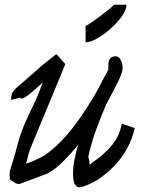

<svg xmlns="http://www.w3.org/2000/svg" viewBox="-20 -768 614 812"><path d="M304 19Q294 13 291 -5.5Q288 -24 289 -45Q290 -66 293 -82Q296 -98 297 -101Q300 -115 303 -128.5Q306 -142 310 -155Q280 -118 248 -86Q216 -54 183 -35L63 10Q50 10 44.5 6Q39 2 22 -9H21V-42Q30 -73 38 -98Q46 -123 51 -145Q65 -199 83.5 -242Q102 -285 122 -325.5Q142 -366 158 -413Q160 -417 161 -420Q121 -381 94.5 -362.5Q68 -344 67 -355L29 -346H27Q27 -362 30.5 -371.5Q34 -381 44.5 -391.5Q55 -402 76 -419.5Q97 -437 133 -469L134 -470Q160 -494 182 -510.5Q204 -527 217 -538H220L256 -497Q256 -496 245 -469.5Q234 -443 217 -401.5Q200 -360 180.5 -313.5Q161 -267 143.5 -225Q126 -183 115 -155.5Q104 -128 103 -125Q100 -112 96.5 -99.5Q93 -87 90 -76Q114 -83 137 -94.5Q160 -106 162 -107Q215 -141 267.5 -202.5Q320 -264 378 -362Q382 -369 385.5 -375Q389 -381 393 -388Q405 -412 415 -430.5Q425 -449 432 -462Q434 -465 435 -467.5Q436 -470 437 -473H438Q438 -485 438.5 -498Q439 -511 446 -520.5Q453 -530 470 -530Q483 -530 491.5 -512.5Q500 -495 498 -474Q496 -456 477 -418Q458 -380 429 -326Q404 -268 385 -215.5Q366 -163 353 -104Q356 -99 357.5 -89.5Q359 -80 359 -71Q366 -75 366 -78H367Q423 -116 454.5 -155.5Q486 -195 495 -244H498L548 -227H550Q521 -96 395 -9Q363 10 336 19.5Q309 29 304 19ZM342 -589V-659Q346 -659 364.5 -671.5Q383 -684 405.5 -701Q428 -718 444.5 -731.5Q461 -745 461 -748H515Q515 -727 496 -700Q477 -673 448.5 -647.5Q420 -622 391 -605.5Q362 -589 342 -589Z"/></svg>

Font: Syne Tactile
Style: Regular
Weight: 400
Designer: Lucas Descroix
Foundry: Bonjour Monde
Version: Version 2.100; ttfautohint (v1.8.3)